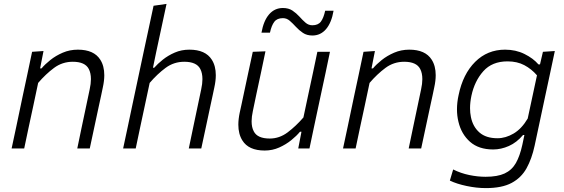

<svg xmlns="http://www.w3.org/2000/svg" viewBox="-20 -761 2893 984"><path d="M39.5 0Q51.5 -56 62.5 -107.5Q73.5 -159 86 -219.5L96.5 -269.5Q106.5 -316.5 119 -374.5Q131 -432.5 144.5 -495.5L203 -499.5L185.5 -410.5H193Q210 -431 237.8 -453.2Q265.5 -475.5 301.5 -491Q337.5 -506.5 379 -506.5Q461.5 -506.5 494 -455Q514.5 -423 514.5 -375.5Q514.5 -347 507 -313Q502.5 -292 498 -270Q493 -248 487 -219.5Q474 -159 463 -107.5Q452 -56 440 0H376Q387.5 -56 398.2 -107Q409 -158 421.5 -217L439.5 -302.5Q446 -332 446 -355.5Q446 -386.5 435 -407.5Q416 -444.5 353 -444.5Q299.5 -444.5 257 -413Q214.5 -381.5 175.5 -336L150.5 -218Q137.5 -158 126.5 -106.8Q115.5 -55.5 104 0Z M611 0Q623 -55.5 634 -107.5Q644.5 -159 657.5 -219L716 -494Q729.5 -556.5 742.2 -615.8Q755 -675 767 -731.5L833.5 -741Q808 -622 780.5 -494L764 -414H770.5Q787.5 -433.5 814.2 -455Q841 -476.5 875.5 -491.5Q910 -506.5 950.5 -506.5Q1033 -506.5 1065.5 -455Q1086 -423 1086 -375.5Q1086 -347 1078.5 -313Q1074 -292 1069.5 -270.5Q1064.5 -248.5 1058.5 -219.5Q1045.5 -158 1034.5 -107Q1023.5 -56 1011.5 0H947.5Q959 -56 969.8 -107Q980.5 -158 993 -217L1011 -302.5Q1017.5 -332 1017.5 -355.5Q1017.5 -386.5 1006.5 -407.5Q987.5 -444.5 924.5 -444.5Q871 -444.5 828.5 -413Q786 -381.5 747 -336L721.5 -216.5Q709 -158 698 -106.8Q687 -55.5 675.5 0Z M1336.5 10.5Q1254 10.5 1222 -41.5Q1201.5 -74 1201.5 -122Q1201.5 -150 1208.5 -183.5Q1213 -204.5 1217.5 -224.5Q1222 -244.5 1227.5 -271.5Q1241 -335 1252.2 -387.5Q1263.5 -440 1275.5 -495.5L1340.5 -498Q1329 -443 1317.8 -389.8Q1306.5 -336.5 1293.5 -276.5L1276 -192.5Q1269.5 -163 1269.5 -139.5Q1269.5 -108.5 1280.5 -88Q1299 -51 1362.5 -51Q1412 -51 1454 -82.5Q1496 -114 1535 -159L1560 -276.5Q1572.5 -336 1584 -388.5Q1595 -440.5 1606.5 -495.5H1671Q1659.5 -440 1648.5 -387.5Q1637 -334.5 1623.5 -271L1612.5 -219.5Q1599.5 -158 1588.5 -107Q1577.5 -55.5 1566 0H1508.5L1525 -86H1517.5Q1500.5 -65 1473 -42.8Q1445.5 -20.5 1410.8 -5Q1376 10.5 1336.5 10.5ZM1581 -579Q1552.5 -579 1532.5 -592.5Q1512.5 -606 1496.5 -623.5Q1480.5 -641 1465 -654.5Q1449.5 -668 1430 -668Q1400 -668 1385.8 -649.2Q1371.5 -630.5 1363.5 -593.5H1320Q1331 -655 1359.2 -687.5Q1387.5 -720 1430 -720Q1459 -720 1478.8 -706.8Q1498.5 -693.5 1514.5 -676Q1530 -658.5 1545.5 -645Q1561 -631.5 1580.5 -631.5Q1610.5 -631.5 1624.5 -650.2Q1638.5 -669 1646.5 -706H1689.5Q1679 -644.5 1651 -611.8Q1623 -579 1581 -579Z M1738 0Q1750 -56 1761 -107.5Q1772 -159 1784.5 -219.5L1795 -269.5Q1805 -316.5 1817.5 -374.5Q1829.5 -432.5 1843 -495.5L1901.5 -499.5L1884 -410.5H1891.5Q1908.5 -431 1936.2 -453.2Q1964 -475.5 2000 -491Q2036 -506.5 2077.5 -506.5Q2160 -506.5 2192.5 -455Q2213 -423 2213 -375.5Q2213 -347 2205.5 -313Q2201 -292 2196.5 -270Q2191.5 -248 2185.5 -219.5Q2172.5 -159 2161.5 -107.5Q2150.5 -56 2138.5 0H2074.5Q2086 -56 2096.8 -107Q2107.5 -158 2120 -217L2138 -302.5Q2144.5 -332 2144.5 -355.5Q2144.5 -386.5 2133.5 -407.5Q2114.5 -444.5 2051.5 -444.5Q1998 -444.5 1955.5 -413Q1913 -381.5 1874 -336L1849 -218Q1836 -158 1825 -106.8Q1814 -55.5 1802.5 0Z M2470 203Q2422.5 203 2371.5 192.2Q2320.5 181.5 2285.5 164.5L2302.5 107.5Q2341.5 127 2384.8 136Q2428 145 2468.5 145Q2529.5 145 2566.2 128Q2603 111 2623.8 74.8Q2644.5 38.5 2657 -19L2667.5 -69H2660.5Q2628 -30.5 2588 -12.8Q2548 5 2507.5 5Q2433.5 5 2389 -34.2Q2344.5 -73.5 2329.5 -137Q2322 -167.5 2322 -201Q2322 -236.5 2330.5 -274.5Q2352.5 -381.5 2415.2 -444Q2478 -506.5 2568.5 -506.5Q2623.5 -506.5 2668.2 -484.2Q2713 -462 2739.5 -431H2747.5L2762.5 -495.5L2823.5 -499.5Q2811 -441 2799.5 -386.5Q2788 -331.5 2774.5 -270L2720 -14.5Q2705.5 53 2678.5 101.5Q2651.5 150 2602 176.5Q2552.5 203 2470 203ZM2529.5 -52.5Q2571.5 -52.5 2612.5 -76.8Q2653.5 -101 2684.5 -153.5L2732 -375Q2704 -407.5 2667.2 -427Q2630.5 -446.5 2581 -446.5Q2502 -446.5 2457 -396Q2412 -345.5 2396 -270Q2389 -236.5 2389 -206.5Q2389 -183 2393.5 -161Q2403.5 -111.5 2437.2 -82Q2471 -52.5 2529.5 -52.5Z"/></svg>

Font: Heraclito Light
Style: Italic
Weight: 300
Italic angle: -12°
Designer: Kostas Bartsokas (font) & Cristiano Sobral (main changes)
Foundry: Kostas Bartsokas (font) & Cristiano Sobral (main changes)
Version: Version 1.00;July 8, 2020;FontCreator 13.0.0.2655 64-bit